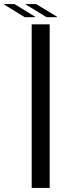

<svg xmlns="http://www.w3.org/2000/svg" viewBox="-98 -919 320 939"><path d="M57 0V-800H145V0ZM23 -835 -78 -897V-899H-27L74 -837V-835ZM28 -897V-899H79L181 -837V-835H130Z"/></svg>

Font: Big Shoulders Text Medium
Style: Regular
Weight: 500
Designer: Patric King
Foundry: XO Type Co
Version: Version 1.000; ttfautohint (v1.8.2)